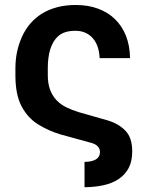

<svg xmlns="http://www.w3.org/2000/svg" viewBox="-20 -573 604 785"><path d="M70.3 -423.7Q83.8 -453.1 104.2 -476.9Q124.6 -500.7 152 -517.6Q179.3 -534.4 213.8 -543.5Q248.2 -552.6 289.8 -552.6Q340.6 -552.6 381.2 -537.5Q421.9 -522.4 450.6 -494.3Q479.4 -466.3 495.2 -426Q511 -385.7 511.7 -335.2H387.4Q386.4 -360.4 379.4 -381Q372.5 -401.6 359.9 -416.2Q347.3 -430.8 329.4 -438.9Q311.4 -447.1 288 -447.1Q242.9 -447.1 218.8 -425.8Q206.7 -415.1 198.3 -400.9Q190 -386.7 185 -369.9Q180 -353 177.7 -334.3Q175.4 -315.7 175.4 -295.8V-266.3Q175.4 -230.8 185 -205.6Q194.6 -180.4 211.6 -162.8Q228.7 -145.2 252 -133.9Q275.2 -122.5 302.6 -114.3L421.9 -80.3Q444.2 -73.2 461.8 -62.9Q479.4 -52.6 493.6 -37.6Q520.6 -9.6 520.6 46.5Q520.6 86.6 505.9 114.2Q491.1 141.7 465 159.1Q438.9 176.5 403.2 184.3Q367.5 192.1 325.6 192.5V88.8Q354.8 88.8 371.6 79Q388.5 69.2 388.8 49Q388.5 18.5 346.2 9.2L227.3 -23.4Q177.9 -38.4 136 -64.3Q94.1 -90.2 68.5 -137.8Q43 -185.4 43 -264.6V-294Q43 -363.6 70.3 -423.7Z"/></svg>

Font: Inter P Semi Bold
Style: Regular
Weight: 600
Designer: Rasmus Andersson
Foundry: rsms
Version: Version 3.018;git-588b23468